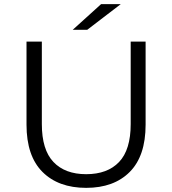

<svg xmlns="http://www.w3.org/2000/svg" viewBox="-20 -901 832 927"><path d="M396 6Q262 6 185 -71Q108 -148 108 -299V-700H182V-302Q182 -178 238 -119Q294 -60 396 -60Q499 -60 555 -119Q611 -178 611 -302V-700H683V-299Q683 -148 606.5 -71Q530 6 396 6ZM331 -757 468 -881H563L401 -757Z"/></svg>

Font: MOST Montserrat
Style: Regular
Weight: 400
Designer: Julieta Ulanovsky
Foundry: Julieta Ulanovsky
Version: Version 8.000;March 11, 2024;FontCreator 15.0.0.2926 64-bit